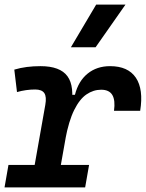

<svg xmlns="http://www.w3.org/2000/svg" viewBox="-29 -815 635 835"><path d="M104.5 0 168 -358.9Q174.3 -394 163.8 -409.9Q153.3 -425.8 124 -425.8Q84.5 -425.8 44.9 -414.6L33.2 -512.2Q59.1 -520 87.6 -523.7Q116.2 -527.3 147 -527.3Q232.4 -527.3 264.4 -483.4Q296.4 -439.5 279.8 -346.2L218.3 0ZM-9.3 0 7.8 -97.7H358.4L341.3 0ZM254.9 -208 273.9 -402.8H296.9Q312 -462.4 352.1 -494.9Q392.1 -527.3 449.7 -527.3Q527.8 -527.3 561.8 -477.1Q595.7 -426.8 580.6 -333H466.8Q473.1 -378.9 459.5 -401.9Q445.8 -424.8 411.1 -424.8Q377 -424.8 347.2 -404.5Q317.4 -384.3 293.7 -336.7Q270 -289.1 254.9 -208ZM279.3 -609.4 389.2 -794.9H516.6L386.7 -609.4Z"/></svg>

Font: Cascadia Mono Medium
Style: Italic
Weight: 500
Italic angle: -10°
Monospace: yes
Designer: Aaron Bell
Foundry: Saja Typeworks
Version: Version 2407.024